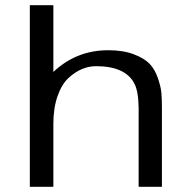

<svg xmlns="http://www.w3.org/2000/svg" viewBox="-20 -714 734 734"><path d="M94 0V-694H184V-439Q272 -522 394 -522Q451 -522 491.5 -506.5Q532 -491 552 -470Q572 -449 583.5 -415.5Q595 -382 597 -359Q599 -336 599 -302V0H510V-301Q509 -367 493 -396Q458 -461 347 -461Q320 -461 293.5 -450Q267 -439 241.5 -415.5Q216 -392 200 -346.5Q184 -301 184 -240V0Z"/></svg>

Font: CMU Sans Serif
Style: Medium
Weight: 500
Version: Version 0.7.0